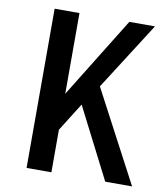

<svg xmlns="http://www.w3.org/2000/svg" viewBox="-85 -839 799 911"><g transform="rotate(10 314.5 -383.5)"><path d="M104.5 -767.1H224.1V-378.4L464.4 -767.1H587.9L379.9 -441.4L612.8 -0.5H483.4L309.6 -341.3L224.1 -205.1V0H104.5Z"/></g></svg>

Font: Tauri
Style: Regular
Weight: 400
Designer: Yvonne Schüttler
Foundry: Yvonne Schüttler
Version: Version 1.003; ttfautohint (v0.93.8-669f) -l 13 -r 13 -G 200